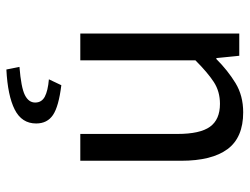

<svg xmlns="http://www.w3.org/2000/svg" viewBox="-108 -430 764 587"><g transform="rotate(90 273.5 -136.0)"><path d="M82 0V-486H150L157 -416H160Q195 -451 233.5 -474.5Q272 -498 323 -498Q400 -498 435.5 -450Q471 -402 471 -308V0H389V-297Q389 -366 367 -396.5Q345 -427 297 -427Q259 -427 230 -408Q201 -389 164 -352V0ZM192 226 184 186Q247 181 270 169.5Q293 158 293 138Q293 118 275 108.5Q257 99 222 96L240 58Q305 66 331 83.5Q357 101 357 135Q357 179 314.5 200.5Q272 222 192 226Z"/></g></svg>

Font: SourceSansPro
Style: Book
Weight: 400
Designer: Paul D. Hunt
Foundry: Adobe Systems Incorporated
Version: Version 2.021;PS 2.000;hotconv 1.0.86;makeotf.lib2.5.63406